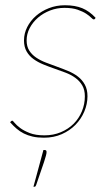

<svg xmlns="http://www.w3.org/2000/svg" viewBox="-20 -517 428 732"><path d="M18.5 0ZM342.5 -446Q341 -443 337.5 -443Q334 -443 327.5 -449.8Q321 -456.5 308.5 -464.8Q296 -473 276 -480Q256 -487 225.5 -487Q197 -487 171 -477Q145 -467 125 -449.8Q105 -432.5 93.2 -410Q81.5 -387.5 81.5 -363Q81.5 -340 91.5 -324.2Q101.5 -308.5 117.8 -297.5Q134 -286.5 154.8 -278.5Q175.5 -270.5 197.2 -262.8Q219 -255 240 -246.2Q261 -237.5 277.2 -225Q293.5 -212.5 303.5 -194.2Q313.5 -176 313.5 -150Q313.5 -120.5 301.5 -92Q289.5 -63.5 267.8 -41.2Q246 -19 215.5 -5.5Q185 8 147.5 8Q123.5 8 104.8 3.8Q86 -0.5 71 -8Q56 -15.5 43.2 -26.5Q30.5 -37.5 18.5 -51L21.5 -54Q24.5 -57 26.5 -57Q29 -57 36 -48.2Q43 -39.5 57 -29Q71 -18.5 93.2 -9.8Q115.5 -1 149.5 -1Q183.5 -1 212 -13Q240.5 -25 260.8 -45.2Q281 -65.5 292.2 -92.5Q303.5 -119.5 303.5 -150Q303.5 -174.5 293.5 -191.5Q283.5 -208.5 267.2 -220.2Q251 -232 230 -240Q209 -248 187.2 -255.5Q165.5 -263 144.8 -271.5Q124 -280 107.8 -291.8Q91.5 -303.5 81.5 -320.8Q71.5 -338 71.5 -363Q71.5 -389.5 83.8 -413.8Q96 -438 117.2 -456.5Q138.5 -475 166.8 -486Q195 -497 227.5 -497Q266 -497 293.5 -485.8Q321 -474.5 344.5 -449ZM151 55Q157.5 55 157.5 62.5Q157.5 68 155 77Q152.5 86 147.8 100.8Q143 115.5 135.5 136.8Q128 158 118 188Q117 191 115.5 193Q114 195 110.5 195H107.5L145.5 55Z"/></svg>

Font: Lato Hairline
Style: Italic
Weight: 100
Italic angle: -7°
Designer: Lukasz Dziedzic
Foundry: tyPoland Lukasz Dziedzic
Version: Version 2.007; 2014-02-27